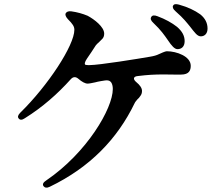

<svg xmlns="http://www.w3.org/2000/svg" viewBox="-20 -843 1040 914"><path d="M779 -652C797 -625 811 -609 825 -609C844 -609 859 -621 859 -647C859 -673 847 -694 823 -715C799 -734 767 -752 729 -766C714 -772 704 -770 700 -762C695 -754 698 -745 710 -734C746 -700 763 -675 779 -652ZM69 -279C75 -271 85 -271 98 -280C183 -333 254 -396 317 -466C328 -478 340 -479 353 -468C369 -454 385 -445 397 -445C406 -445 418 -448 433 -451C440 -453 449 -455 461 -457C466 -458 472 -459 480 -460C493 -462 504 -460 511 -448C515 -440 517 -431 517 -419C517 -327 394 -116 200 16C186 25 181 34 187 43C193 51 203 53 217 46C408 -46 539 -182 621 -352C623 -357 630 -365 635 -371C636 -372 637 -372 637 -373C639 -374 642 -377 648 -386C653 -392 656 -400 656 -410C656 -424 646 -438 629 -452C612 -466 614 -479 636 -481C660 -484 682 -486 699 -487C735 -489 776 -489 809 -488H842C881 -488 888 -509 888 -530C888 -575 820 -599 775 -599C769 -599 762 -596 754 -593C753 -593 752 -592 752 -592C750 -591 746 -589 736 -585C726 -580 713 -576 694 -573C642 -564 453 -533 405 -533C400 -533 395 -533 389 -534C380 -535 383 -548 394 -564C408 -584 422 -605 436 -627C439 -631 446 -638 452 -643L455 -646C457 -649 461 -651 468 -659C473 -665 476 -672 476 -683C476 -715 429 -751 397 -768C373 -778 348 -785 320 -789C306 -791 297 -787 293 -780C289 -773 293 -763 303 -752C326 -729 334 -717 334 -701C334 -627 208 -435 77 -307C65 -295 63 -286 69 -279ZM816 -789C855 -755 870 -734 885 -716C907 -688 919 -670 936 -670C954 -670 968 -683 968 -707C968 -733 957 -756 933 -775C906 -794 875 -809 832 -821C817 -825 808 -824 804 -816C800 -809 804 -799 816 -789Z"/></svg>

Font: 寒蝉锦书宋Pro Soft
Style: Regular
Weight: 700
Designer: 寒蝉锦书宋{Warren} 思源宋体{Ryoko NISHIZUKA 西塚涼子 (kana & ideographs); Frank Grießhammer (Latin, Greek & Cyrillic); Wenlong ZHANG 
Foundry: Adobe & ChillType
Version: Version 2.000;Glyphs 3.1.1 (3135)